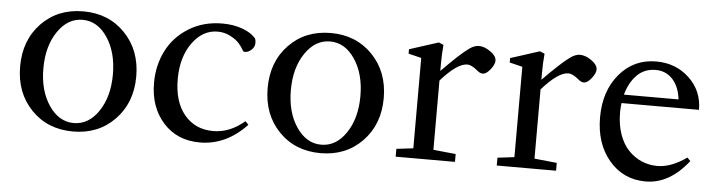

<svg xmlns="http://www.w3.org/2000/svg" viewBox="-37 -590 2752 740"><g transform="rotate(5 1339.0 -220.5)"><path d="M260.3 11.7Q161.6 11.7 98.6 -53.5Q35.6 -118.7 35.6 -220.7Q35.6 -322.8 98.6 -387.9Q161.6 -453.1 260.3 -453.1Q358.4 -453.1 421.6 -387.7Q484.9 -322.3 484.9 -220.7Q484.9 -119.1 421.6 -53.7Q358.4 11.7 260.3 11.7ZM164.1 -77.9Q202.6 -21 260.3 -21Q317.9 -21 356.2 -77.9Q394.5 -134.8 394.5 -220.7Q394.5 -306.6 356.2 -363.5Q317.9 -420.4 260.3 -420.4Q202.6 -420.4 164.1 -363.5Q125.5 -306.6 125.5 -220.7Q125.5 -134.8 164.1 -77.9Z M751 11.2Q662.6 11.2 608.9 -48.8Q555.2 -108.9 555.2 -202.6Q555.2 -270 583.5 -326.4Q611.8 -382.8 668.2 -418Q724.6 -453.1 798.8 -453.1Q841.3 -453.1 876 -440.4Q910.6 -427.7 927.7 -407.2Q931.2 -400.4 931.2 -389.6Q931.2 -374 918.9 -362.8Q906.7 -351.6 894 -351.6Q887.7 -351.6 885.3 -356.4Q878.4 -369.6 866.9 -382.8Q855.5 -396 832.5 -408.2Q809.6 -420.4 782.7 -420.4Q724.6 -420.4 684.8 -365Q645 -309.6 645 -225.1Q645 -137.2 686.8 -87.2Q728.5 -37.1 798.3 -37.1Q862.8 -37.1 919.4 -85.9L931.6 -72.8Q852.1 11.2 751 11.2Z M1217.8 11.7Q1119.1 11.7 1056.2 -53.5Q993.2 -118.7 993.2 -220.7Q993.2 -322.8 1056.2 -387.9Q1119.1 -453.1 1217.8 -453.1Q1315.9 -453.1 1379.2 -387.7Q1442.4 -322.3 1442.4 -220.7Q1442.4 -119.1 1379.2 -53.7Q1315.9 11.7 1217.8 11.7ZM1121.6 -77.9Q1160.2 -21 1217.8 -21Q1275.4 -21 1313.7 -77.9Q1352.1 -134.8 1352.1 -220.7Q1352.1 -306.6 1313.7 -363.5Q1275.4 -420.4 1217.8 -420.4Q1160.2 -420.4 1121.6 -363.5Q1083 -306.6 1083 -220.7Q1083 -134.8 1121.6 -77.9Z M1507.8 0V-30.3L1572.8 -38.1V-387.7L1522.9 -399.9V-417L1635.3 -453.1L1653.8 -445.3Q1650.4 -407.7 1650.4 -373V-344.2Q1720.2 -415.5 1753.4 -439Q1772.9 -453.1 1790.5 -453.1Q1812 -453.1 1835.4 -436.5Q1858.9 -419.9 1858.9 -401.9Q1858.9 -387.2 1843.3 -367.7Q1827.6 -348.1 1814 -348.1Q1803.7 -348.1 1792.5 -357.9Q1768.6 -377.9 1752 -377.9Q1712.9 -377.9 1650.4 -307.1V-39.1L1737.3 -30.3V0Z M1898.9 0V-30.3L1963.9 -38.1V-387.7L1914.1 -399.9V-417L2026.4 -453.1L2044.9 -445.3Q2041.5 -407.7 2041.5 -373V-344.2Q2111.3 -415.5 2144.5 -439Q2164.1 -453.1 2181.6 -453.1Q2203.1 -453.1 2226.6 -436.5Q2250 -419.9 2250 -401.9Q2250 -387.2 2234.4 -367.7Q2218.8 -348.1 2205.1 -348.1Q2194.8 -348.1 2183.6 -357.9Q2159.7 -377.9 2143.1 -377.9Q2104 -377.9 2041.5 -307.1V-39.1L2128.4 -30.3V0Z M2475.6 11.2Q2389.2 11.2 2334.2 -53.5Q2279.3 -118.2 2279.3 -220.2Q2279.3 -321.8 2334.7 -387.5Q2390.1 -453.1 2476.6 -453.1Q2552.7 -453.1 2604.7 -404.1Q2656.7 -355 2656.7 -281.7H2356.9Q2354.5 -261.2 2354.5 -246.1Q2354.5 -198.2 2367.9 -160.4Q2381.3 -122.6 2404.1 -99.4Q2426.8 -76.2 2455.1 -64.2Q2483.4 -52.2 2515.6 -52.2Q2568.4 -52.2 2628.4 -94.7L2640.6 -82Q2567.4 11.2 2475.6 11.2ZM2477.5 -420.4Q2433.6 -420.4 2404.8 -391.1Q2376 -361.8 2363.3 -314.9H2574.7Q2568.8 -364.3 2543 -392.3Q2517.1 -420.4 2477.5 -420.4Z"/></g></svg>

Font: Elstob 10pt
Style: Regular
Weight: 400
Designer: Peter S. Baker
Version: Version 1.015